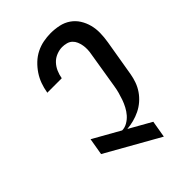

<svg xmlns="http://www.w3.org/2000/svg" viewBox="-221 -838 941 941"><g transform="rotate(-45 250.0 -367.5)"><path d="M344 8 66 -149 81 -237 221 -158Q240 -158 258 -168.5Q276 -179 289 -194Q302 -209 311.5 -227Q321 -245 327.5 -263.5Q334 -282 339 -300.5Q344 -319 347 -338L378 -528Q381 -543 381.5 -558Q382 -573 379.5 -587.5Q377 -602 371.5 -615Q366 -628 356 -637.5Q346 -647 331.5 -651Q317 -655 302 -655Q283 -655 262.5 -647Q242 -639 227.5 -623.5Q213 -608 204.5 -588.5Q196 -569 193 -550L192 -548H92L93 -551Q97 -576 106 -601Q115 -626 130 -648.5Q145 -671 165 -690Q185 -709 209 -721Q233 -733 259 -738Q285 -743 310 -743Q339 -743 367 -737Q395 -731 417.5 -715.5Q440 -700 454.5 -677Q469 -654 476 -627.5Q483 -601 482.5 -572Q482 -543 477 -513L445 -323Q441 -300 433 -277.5Q425 -255 411 -234.5Q397 -214 378 -197.5Q359 -181 336.5 -170Q314 -159 290.5 -153Q267 -147 244 -145L359 -80Z"/></g></svg>

Font: Iosevka Semibold Oblique
Style: Regular
Weight: 600
Italic angle: -9°
Monospace: yes
Designer: Belleve Invis
Foundry: Belleve Invis
Version: Version 32.5.0; ttfautohint (v1.8.4)